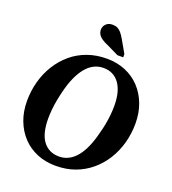

<svg xmlns="http://www.w3.org/2000/svg" viewBox="-164 -1052 1064 1185"><g transform="rotate(20 368.0 -459.5)"><path d="M337 10Q270 10 214.5 -13Q159 -36 119 -78.5Q79 -121 57 -179Q35 -237 35 -306Q35 -373 52 -435Q69 -497 101.5 -549Q134 -601 179.5 -639.5Q225 -678 283.5 -699Q342 -720 410 -720Q477 -720 532.5 -697Q588 -674 628 -631.5Q668 -589 690 -531Q712 -473 712 -404Q712 -337 695 -275Q678 -213 645.5 -161Q613 -109 567 -70.5Q521 -32 463.5 -11Q406 10 337 10ZM410 -659Q376 -659 347 -644Q318 -629 294.5 -600Q271 -571 252.5 -529.5Q234 -488 221 -435Q213 -403 207 -371Q201 -339 198 -308Q195 -277 195 -249Q195 -201 204 -164Q213 -127 231.5 -102Q250 -77 276.5 -64Q303 -51 337 -51Q371 -51 400 -66Q429 -81 452.5 -110Q476 -139 494 -180.5Q512 -222 525 -275Q534 -307 540 -339Q546 -371 549 -402Q552 -433 552 -461Q552 -509 542.5 -545.5Q533 -582 514.5 -607.5Q496 -633 470 -646Q444 -659 410 -659ZM463 -762H501V-783L453 -867Q441 -888 429 -902Q417 -916 403.5 -922.5Q390 -929 371 -929Q344 -929 328.5 -913Q313 -897 313 -876Q313 -859 321 -845.5Q329 -832 345.5 -820.5Q362 -809 387 -799Z"/></g></svg>

Font: Roboto Serif 72pt SemiCondensed SemiBold
Style: Italic
Weight: 600
Width: 4
Italic angle: -10°
Designer: Greg Gazdowicz
Foundry: Commercial Type
Version: Version 1.008